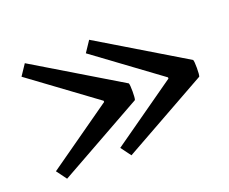

<svg xmlns="http://www.w3.org/2000/svg" viewBox="-86 -619 889 746"><g transform="rotate(-20 359.0 -246.0)"><path d="M45 -440 75 -485 428 -273Q431 -266 431 -239Q431 -212 428 -204L76 -7L45 -49L313 -238V-243ZM311 -440 341 -485 694 -273Q697 -266 697 -239Q697 -212 694 -204L342 -7L311 -49L579 -238V-243Z"/></g></svg>

Font: Arima Koshi Semi Bold
Style: Regular
Weight: 600
Designer: Joana Correia and Natanael Gama
Foundry: NDISCOVER
Version: Version 1.019;PS 001.019;hotconv 1.0.88;makeotf.lib2.5.64775